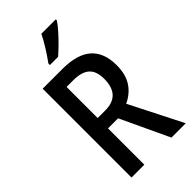

<svg xmlns="http://www.w3.org/2000/svg" viewBox="-284 -1016 1091 1091"><g transform="rotate(-45 261.5 -470.0)"><path d="M235 -714Q354 -714 411.5 -663Q469 -612 469 -511Q469 -438 438.5 -391Q408 -344 352 -318L513 0H398L261 -292H180V0H77V-714ZM234 -625H180V-375H240Q364 -375 364 -506Q364 -569 332 -597Q300 -625 234 -625ZM408 -931Q395 -911 370 -882.5Q345 -854 317 -826.5Q289 -799 267 -780H201V-792Q227 -828 251.5 -867Q276 -906 292 -940H408Z"/></g></svg>

Font: Noto Sans Khmer Condensed Medium
Style: Regular
Weight: 500
Width: 3
Designer: Danh Hong and the Monotype Design Team
Foundry: Monotype Imaging Inc.
Version: Version 2.004; ttfautohint (v1.8.4.7-5d5b)